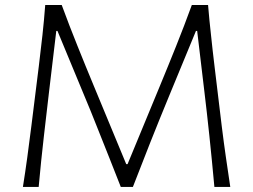

<svg xmlns="http://www.w3.org/2000/svg" viewBox="-20 -734 993 754"><path d="M70 0H131.9C138.1 -70 145.2 -136.2 152.4 -199.5C159.5 -262.9 166.2 -321.4 172.9 -376.2L201 -612.4H205.7L311.9 -356.2C328.6 -316.7 345.2 -275.7 361.9 -233.3C378.6 -191 395.2 -150 411 -110C426.7 -70 441.4 -33.3 454.3 0H501.9C522.4 -53.3 545.2 -111 569.5 -172.9C593.8 -234.3 619 -296.2 644.3 -357.6L749.5 -612.4H754.3L782.4 -376.2C795.7 -266.7 809 -141.4 821.9 0H884.3C878.1 -40.5 872.4 -79 867.1 -116.7C861.9 -153.8 856.2 -193.8 851 -237.1L822.4 -474.3C817.1 -518.6 812.4 -559 808.6 -596.7C804.3 -634.3 800.5 -673.3 797.1 -714.3H733.3C712.9 -658.6 692.4 -604.3 671.4 -552.4C650.5 -500 629 -447.6 607.6 -395.7L481 -89.5H475.7L348.6 -396.2C327.1 -448.1 305.7 -500 284.8 -552.4C263.8 -604.3 242.9 -658.6 222.4 -714.3H157.6C154.3 -672.9 151 -633.3 146.7 -596.2C142.4 -558.6 137.6 -518.1 132.4 -473.8L103.3 -240C97.6 -195.2 92.4 -153.8 87.1 -115.7C81.9 -77.6 76.2 -39 70 0Z"/></svg>

Font: Pinar Light
Style: Regular
Weight: 300
Designer: Amin Abedi
Version: Version 2.00;September 9, 2021;FontCreator 13.0.0.2683 64-bi